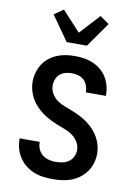

<svg xmlns="http://www.w3.org/2000/svg" viewBox="-100 -989 751 1065"><g transform="rotate(10 275.0 -456.5)"><path d="M273 12Q246 12 219 8.5Q192 5 167 -5Q142 -15 120.5 -32Q99 -49 84 -71.5Q69 -94 61.5 -120Q54 -146 54 -173V-179H167V-176Q167 -156 175 -137.5Q183 -119 198.5 -107Q214 -95 233.5 -90Q253 -85 273 -85Q292 -85 311 -89Q330 -93 346 -104Q362 -115 370.5 -133Q379 -151 379 -170Q379 -194 366 -215.5Q353 -237 333 -251Q313 -265 290 -273.5Q267 -282 244.5 -291Q222 -300 200.5 -311.5Q179 -323 159.5 -337Q140 -351 123.5 -369Q107 -387 95 -408Q83 -429 76.5 -453Q70 -477 70 -501Q70 -527 77 -552Q84 -577 97.5 -599Q111 -621 131.5 -637.5Q152 -654 176 -664Q200 -674 225.5 -678Q251 -682 277 -682Q303 -682 329 -678Q355 -674 378.5 -664Q402 -654 422.5 -637.5Q443 -621 456.5 -599Q470 -577 477 -551.5Q484 -526 484 -500V-494H371V-497Q371 -515 364.5 -532.5Q358 -550 344.5 -562.5Q331 -575 313 -580Q295 -585 277 -585Q259 -585 241.5 -580.5Q224 -576 210.5 -564.5Q197 -553 190 -535.5Q183 -518 183 -501Q183 -476 195.5 -454.5Q208 -433 228 -419Q248 -405 271 -396.5Q294 -388 316.5 -379Q339 -370 360.5 -359Q382 -348 402 -333.5Q422 -319 438.5 -301Q455 -283 467 -262Q479 -241 485.5 -217.5Q492 -194 492 -170Q492 -143 484.5 -117Q477 -91 461.5 -69Q446 -47 424.5 -30.5Q403 -14 378 -4.5Q353 5 326.5 8.5Q300 12 273 12ZM218 -750 120 -889 172 -925 275 -813 378 -925 430 -889 332 -750Z"/></g></svg>

Font: Lode
Style: Bold
Weight: 700
Monospace: yes
Designer: Belleve Invis
Foundry: Belleve Invis
Version: Version 29.2.0; ttfautohint (v1.8.3)